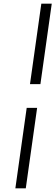

<svg xmlns="http://www.w3.org/2000/svg" viewBox="-20 -810 303 1050"><path d="M64 220H121L183 -220H126ZM144 -350H201L263 -790H206Z"/></svg>

Font: Unageo
Style: Light-Italic
Weight: 300
Designer: Richard Sepsi
Foundry: Richard Sepsi
Version: Version 2.000